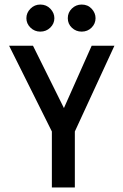

<svg xmlns="http://www.w3.org/2000/svg" viewBox="-20 -824 540 844"><path d="M208 0V-246L20 -623H125L261 -349L383 -623H483L309 -246V0ZM157 -685Q132 -685 114 -702.5Q96 -720 96 -744Q96 -768 114 -786Q132 -804 157 -804Q184 -804 201.5 -785.5Q219 -767 219 -744Q219 -720 201 -702.5Q183 -685 157 -685ZM339 -685Q314 -685 296 -702Q278 -719 278 -744Q278 -769 296 -786.5Q314 -804 339 -804Q366 -804 383 -785.5Q400 -767 400 -744Q400 -720 382.5 -702.5Q365 -685 339 -685Z"/></svg>

Font: Inconsolata SemiBold
Style: Regular
Weight: 600
Monospace: yes
Designer: Raph Levien, Cyreal, Brenton Simpson
Foundry: Raph Levien, Cyreal, Google
Version: Version 3.100; ttfautohint (v1.8.4.7-5d5b)